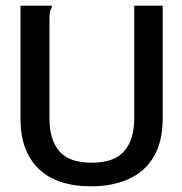

<svg xmlns="http://www.w3.org/2000/svg" viewBox="-20 -643 640 675"><path d="M301 12Q179 12 115.5 -50Q52 -112 52 -225V-623H162V-615Q157 -609 155.5 -601.5Q154 -594 154 -578V-224Q154 -152 188.5 -111.5Q223 -71 302 -71Q382 -71 417 -112Q452 -153 452 -227V-623H552V-228Q552 -145 520.5 -92Q489 -39 432 -13.5Q375 12 301 12Z"/></svg>

Font: Inconsolata Expanded SemiBold
Style: Regular
Weight: 600
Width: 7
Monospace: yes
Designer: Raph Levien, Cyreal, Brenton Simpson
Foundry: Raph Levien, Cyreal, Google
Version: Version 3.001; ttfautohint (v1.8.2.53-6de2)